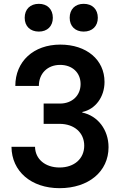

<svg xmlns="http://www.w3.org/2000/svg" viewBox="-20 -973 640 1003"><path d="M417 -808C462 -808 491 -836 491 -880C491 -925 462 -953 417 -953C373 -953 344 -925 344 -880C344 -836 373 -808 417 -808ZM183 -808C227 -808 256 -836 256 -880C256 -925 227 -953 183 -953C138 -953 109 -925 109 -880C109 -836 138 -808 183 -808ZM291 10C443 10 547 -77 547 -204C547 -295 491 -368 410 -385V-388C478 -402 526 -466 526 -545C526 -661 432 -740 295 -740C155 -740 60 -652 60 -524H183C183 -589 228 -634 294 -634C357 -634 401 -594 401 -534C401 -474 357 -432 293 -432H208V-326H291C368 -326 420 -280 420 -212C420 -144 368 -98 291 -98C216 -98 164 -142 163 -206H40C41 -78 143 10 291 10Z"/></svg>

Font: JetBrains Mono
Style: Bold
Weight: 558
Monospace: yes
Designer: Philipp Nurullin, Konstantin Bulenkov
Foundry: JetBrains
Version: Version 2.305